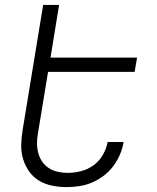

<svg xmlns="http://www.w3.org/2000/svg" viewBox="-20 -755 640 783"><path d="M251 8Q221 8 192 2Q163 -4 139 -18.5Q115 -33 99 -55.5Q83 -78 74.5 -105.5Q66 -133 66.5 -163Q67 -193 72 -223L156 -735H221L186 -520H539L529 -462H176L135 -213Q131 -192 131 -171.5Q131 -151 136 -131.5Q141 -112 152 -96Q163 -80 179 -69.5Q195 -59 215 -54.5Q235 -50 256 -50Q283 -50 310.5 -57Q338 -64 361.5 -81Q385 -98 399.5 -123.5Q414 -149 419 -176H484Q480 -150 469 -124.5Q458 -99 441.5 -77Q425 -55 402.5 -38Q380 -21 355 -10.5Q330 0 303.5 4Q277 8 251 8Z"/></svg>

Font: Iosevka Light Extended Oblique
Style: Regular
Weight: 300
Width: 7
Italic angle: -9°
Monospace: yes
Designer: Belleve Invis
Foundry: Belleve Invis
Version: Version 32.5.0; ttfautohint (v1.8.4)